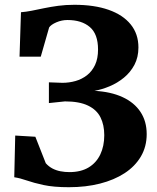

<svg xmlns="http://www.w3.org/2000/svg" viewBox="-20 -771 655 801"><path d="M267.5 10Q204 10 162.2 1Q120.5 -8 92 -18Q63.5 -28 39.5 -31.5L43.5 -205.5L127.5 -200.5L171 -90Q183 -76.5 198.5 -68.2Q214 -60 232.2 -56.5Q250.5 -53 269.5 -53Q317.5 -53 349.8 -72.5Q382 -92 398.5 -126.8Q415 -161.5 415 -207Q415 -250 399.2 -281.5Q383.5 -313 347.2 -330.5Q311 -348 251 -348L184 -341V-427.5L240.5 -425.5Q268.5 -425.5 295 -433Q321.5 -440.5 342.8 -457Q364 -473.5 376.5 -500Q389 -526.5 389 -564.5Q389 -629 354.8 -658.2Q320.5 -687.5 261.5 -687.5Q237.5 -687.5 215 -677.8Q192.5 -668 185 -656.5L150 -534.5H61.5L67.5 -720Q88 -721.5 112 -726.2Q136 -731 163.8 -736.8Q191.5 -742.5 223 -746.8Q254.5 -751 290 -751Q373.5 -751 433.2 -730Q493 -709 525.2 -669.2Q557.5 -629.5 557.5 -573Q557.5 -532 540.8 -500.5Q524 -469 496.8 -446.8Q469.5 -424.5 437.2 -411Q405 -397.5 374 -392Q442 -388.5 491 -366Q540 -343.5 566 -304.2Q592 -265 592 -211.5Q592 -159.5 567.8 -118.2Q543.5 -77 499.8 -48.5Q456 -20 397 -5Q338 10 267.5 10Z"/></svg>

Font: Merriweather 20pt ExtraBold
Style: Regular
Weight: 800
Version: Version 2.100